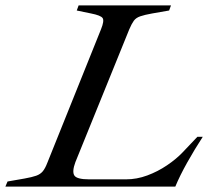

<svg xmlns="http://www.w3.org/2000/svg" viewBox="-70 -693 793 713"><path d="M-50 0 -42 -19 21 -30Q49 -35 64.5 -40.5Q80 -46 89 -57Q98 -68 106 -89L305 -584Q318 -616 311 -626Q304 -636 268 -643L215 -654L222 -673H565L558 -654L495 -643Q467 -638 451 -632.5Q435 -627 427 -616Q419 -605 410 -584L210 -91Q197 -56 206 -41.5Q215 -27 261 -27H398Q438 -27 477 -41.5Q516 -56 550 -79Q584 -102 607 -126L663 -185H683Q653 -139 625.5 -90Q598 -41 581 0Z"/></svg>

Font: Ibarra Real Nova Medium
Style: Italic
Weight: 500
Italic angle: -22°
Designer: Jose Maria Ribagorda & Octavio Pardo
Foundry: Octavio Pardo
Version: Version 2.000